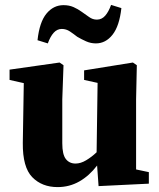

<svg xmlns="http://www.w3.org/2000/svg" viewBox="-20 -748 647 783"><path d="M382 11 376 -73Q344 -31 303.5 -8Q263 15 215 15Q151 15 111.5 -25.5Q72 -66 73 -165L77 -409L19 -422V-464L223 -493L239 -482L234 -343V-164Q234 -118 248.5 -99.5Q263 -81 288 -81Q309 -81 331.5 -94.5Q354 -108 374 -127L378 -410L323 -422V-461L522 -493L538 -482L535 -343V-57L587 -46V1ZM133 -584Q141 -658 169.5 -692.5Q198 -727 239 -727Q262 -727 280 -719Q298 -711 313 -700Q329 -689 343.5 -678.5Q358 -668 375 -668Q395 -668 409 -684Q423 -700 433 -728L475 -715Q467 -642 439 -606.5Q411 -571 371 -571Q350 -571 331 -579.5Q312 -588 295 -598Q281 -609 265.5 -619.5Q250 -630 232 -630Q213 -630 199 -614.5Q185 -599 175 -571Z"/></svg>

Font: Source Serif 4
Style: Bold
Weight: 700
Designer: Frank Grießhammer
Foundry: Adobe
Version: Version 4.005;hotconv 1.1.0;makeotfexe 2.6.0